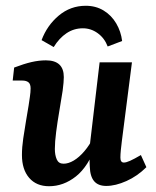

<svg xmlns="http://www.w3.org/2000/svg" viewBox="-20 -637 542 665"><path d="M150 8Q106 8 81 -21Q56 -50 56 -100Q56 -127 60.5 -157.5Q65 -188 70 -217.5Q75 -247 79 -271Q81 -285 83.5 -301.5Q86 -318 86 -331Q86 -346 78.5 -352Q71 -358 57 -358H24L29 -403Q63 -416 89 -422Q115 -428 139 -428Q201 -428 201 -370Q201 -361 200 -350Q199 -339 197 -323Q192 -290 185.5 -252.5Q179 -215 174.5 -180Q170 -145 170 -121Q170 -100 176.5 -85Q183 -70 200 -70Q217 -70 235.5 -81Q254 -92 272 -113Q290 -134 304 -162L313 -135Q286 -60 243 -26Q200 8 150 8ZM348 7Q320 7 306 -9.5Q292 -26 291 -60Q290 -74 290.5 -93.5Q291 -113 291 -133L325 -421H437L402 -148Q400 -132 398.5 -117Q397 -102 397 -91Q397 -74 409 -74Q417 -74 430.5 -80Q444 -86 468 -100L487 -58Q456 -27 418 -10Q380 7 348 7ZM166 -474 124 -498Q143 -549 183.5 -583Q224 -617 277 -617Q312 -617 339 -600.5Q366 -584 382.5 -556Q399 -528 403 -495L353 -476Q342 -505 318.5 -522Q295 -539 267 -539Q236 -539 210.5 -522Q185 -505 166 -474Z"/></svg>

Font: Rasa SemiBold
Style: Italic
Weight: 600
Italic angle: -7.10001°
Designer: Anna Giedrys (Yrsa+Rasa design), David Brezina (Yrsa art-direction, Rasa art-direction, design)
Foundry: Rosetta Type Foundry
Version: Version 2.004